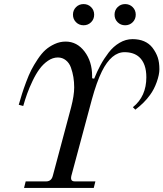

<svg xmlns="http://www.w3.org/2000/svg" viewBox="-20 -922 802 942"><path d="M557 -813Q542 -828 542 -850Q542 -872 557 -887Q572 -902 594 -902Q616 -902 631 -887Q646 -872 646 -850Q646 -828 631 -813Q616 -798 594 -798Q572 -798 557 -813ZM353 -813Q338 -828 338 -850Q338 -872 353 -887Q368 -902 390 -902Q412 -902 427 -887Q442 -872 442 -850Q442 -828 427 -813Q412 -798 390 -798Q368 -798 353 -813ZM72 -408Q81 -439 88 -461.5Q95 -484 108 -519Q121 -554 133.5 -578.5Q146 -603 165 -631.5Q184 -660 203 -677Q222 -694 248 -706Q274 -718 302 -718Q358 -718 395 -669Q432 -620 432 -549V-538L442 -536Q456 -571 473 -602.5Q490 -634 513 -664Q536 -694 566.5 -712Q597 -730 630 -730Q695 -730 728 -688Q746 -664 754 -640Q762 -616 762 -582Q762 -556 749 -519.5Q736 -483 716 -456Q688 -417 644 -384L632 -396Q698 -449 698 -543Q698 -610 663 -642Q636 -666 591 -666Q527 -666 480 -572Q454 -519 431 -435L330 -59Q327 -45 331 -38.5Q335 -32 348 -32H448L440 0H98L106 -32H206Q232 -32 239 -59L329 -396Q344 -454 344 -493Q344 -520 340 -544Q336 -568 328 -590.5Q320 -613 303 -626.5Q286 -640 264 -640Q239 -640 215.5 -624Q192 -608 174 -583.5Q156 -559 140 -525.5Q124 -492 113.5 -463Q103 -434 94 -402Z"/></svg>

Font: Old Standard TT
Style: Italic
Weight: 400
Italic angle: -15.2°
Designer: Alexey Kryukov <alexios@thessalonica.org.ru>
Version: Version 2.2